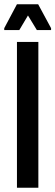

<svg xmlns="http://www.w3.org/2000/svg" viewBox="-41 -886 261 906"><path d="M39 0V-688H140V0ZM-21 -744V-753L39 -866H139L200 -753V-744H133L91 -813L50 -744Z"/></svg>

Font: Saira UltraCondensed
Style: Bold
Weight: 700
Width: 1
Designer: Hector Gatti with collaboration of the Omnibus-Type team
Foundry: Omnibus-Type
Version: Version 1.101